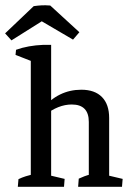

<svg xmlns="http://www.w3.org/2000/svg" viewBox="-44 -717 512 737"><path d="M74.2 -2.9V-504.9L152.3 -490.7V-2.9ZM296.9 -2.9V-249Q296.9 -315.9 231.4 -315.9Q179.7 -315.9 127.9 -274.9L118.2 -299.3Q180.2 -372.6 268.1 -372.6Q319.8 -372.6 347.4 -344.5Q375 -316.4 375 -264.2V-2.9ZM24.4 0 26.9 -29.3Q41 -36.1 55.2 -40.5Q69.3 -44.9 83.5 -48.3L74.2 -12.2V-79.1H152.3V-12.2L144.5 -44.4L204.1 -30.3L201.7 0ZM255.9 0 258.3 -31.2Q268.6 -36.1 280.3 -40.5Q292 -44.9 306.2 -48.3L296.9 -12.2V-79.1H375V-12.2L367.2 -44.4L426.8 -30.3L424.3 0ZM74.2 -436.5V-497.6L81.5 -480.5L15.6 -506.3L17.6 -525.9Q63.5 -542.5 123 -544.9H152.3V-460.9ZM148.9 -695.8 260.7 -593.3 236.3 -564.9 86.4 -652.8ZM148.9 -695.8 145 -653.3 0 -562 -24.4 -588.9 85.4 -693.4Q102.1 -695.8 115.7 -696.5Q129.4 -697.3 148.9 -695.8Z"/></svg>

Font: Markazi Text
Style: Regular
Weight: 400
Designer: Borna Izadpanah (Arabic designer), Fiona Ross (Arabic design director) and Florian Runge (Latin designer)
Foundry: Borna Izadpanah and Florian Runge
Version: Version 1.000